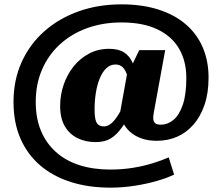

<svg xmlns="http://www.w3.org/2000/svg" viewBox="-20 -702 1014 881"><path d="M486 76Q541 76 590 68Q639 60 681 47Q723 34 754 20L779 99Q746 115 699 128.5Q652 142 597.5 150.5Q543 159 486 159Q386 159 304.5 133Q223 107 164.5 57Q106 7 74 -66Q42 -139 42 -234Q42 -335 79.5 -417.5Q117 -500 184 -559Q251 -618 341 -650Q431 -682 537 -682Q633 -682 707.5 -658Q782 -634 833 -590Q884 -546 910.5 -484Q937 -422 937 -346Q937 -275 918.5 -221Q900 -167 867.5 -130Q835 -93 792.5 -74.5Q750 -56 700 -56Q666 -56 640 -63.5Q614 -71 594 -84Q574 -97 560 -115Q546 -133 535 -154L525 -152L567 -385L576 -383L619 -472H738L686 -187Q682 -167 683.5 -154.5Q685 -142 693 -136Q701 -130 719 -130Q749 -130 775.5 -151.5Q802 -173 818.5 -220.5Q835 -268 835 -344Q835 -422 801.5 -479Q768 -536 702 -567.5Q636 -599 537 -599Q452 -599 380 -573Q308 -547 255 -498.5Q202 -450 173 -383Q144 -316 144 -234Q144 -160 167.5 -103Q191 -46 235.5 -5.5Q280 35 343.5 55.5Q407 76 486 76ZM419 -50Q373 -50 336 -68Q299 -86 277.5 -122.5Q256 -159 256 -216Q256 -266 272 -313Q288 -360 317.5 -397Q347 -434 388.5 -456Q430 -478 480 -478Q523 -478 548.5 -462Q574 -446 588.5 -414Q603 -382 611 -333L581 -282Q573 -327 564.5 -354Q556 -381 543 -393.5Q530 -406 510 -406Q486 -406 468 -389Q450 -372 438 -343Q426 -314 420 -277Q414 -240 414 -200Q414 -171 418 -154Q422 -137 431.5 -129.5Q441 -122 457 -122Q475 -122 491.5 -136.5Q508 -151 524.5 -178Q541 -205 560 -241L592 -203Q564 -152 540 -118Q516 -84 488.5 -67Q461 -50 419 -50Z"/></svg>

Font: Roboto Serif 20pt ExtraBold
Style: Regular
Weight: 800
Version: Version 1.008